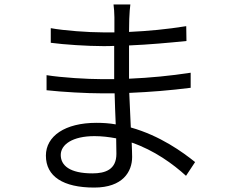

<svg xmlns="http://www.w3.org/2000/svg" viewBox="-20 -808 1040 866"><path d="M505 -114C505 -43 455 -26 397 -26C294 -26 254 -62 254 -109C254 -156 307 -194 406 -194C440 -194 472 -190 504 -184C504 -157 505 -132 505 -114ZM860 -77C804 -122 702 -196 570 -233C568 -281 565 -336 563 -389C657 -393 745 -400 840 -412V-480C749 -466 656 -457 562 -453V-470V-603C655 -607 740 -615 821 -623L820 -690C733 -676 649 -668 562 -664C562 -690 563 -711 563 -723C564 -753 566 -771 568 -788H492C494 -776 496 -747 496 -730V-662C479 -662 461 -662 444 -662C377 -662 268 -670 209 -681V-615C268 -607 375 -600 445 -600C462 -600 479 -600 495 -601V-470V-451C477 -451 459 -451 441 -451C373 -451 258 -458 190 -469V-401C262 -393 371 -387 440 -387C459 -387 478 -387 497 -387C498 -344 500 -294 502 -247C474 -252 445 -254 415 -254C273 -254 187 -194 187 -106C187 -12 265 38 405 38C534 38 576 -34 576 -100C576 -116 575 -138 574 -165C676 -130 761 -68 819 -15Z"/></svg>

Font: Noto Sans CJK JP DemiLight
Style: Regular
Weight: 350
Designer: Ryoko NISHIZUKA (kana & ideographs); Paul D. Hunt (Latin, Greek & Cyrillic); Wenlong ZHANG (bopomofo); Sandoll Communica
Foundry: Adobe Systems Incorporated
Version: Version 1.004;PS 1.004;hotconv 1.0.82;makeotf.lib2.5.63406